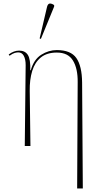

<svg xmlns="http://www.w3.org/2000/svg" viewBox="-20 -825 554 1085"><path d="M416 240 419 -360Q420 -437 392.5 -482.5Q365 -528 301 -528Q245 -528 211 -500.5Q177 -473 162 -424Q147 -375 148 -311L152 0H120L125 -457Q125 -490 114.5 -509.5Q104 -529 83 -529Q75 -529 63.5 -526Q52 -523 34 -510L29 -517Q58 -539 88 -539Q122 -539 137.5 -514.5Q153 -490 151 -428H154Q171 -489 213 -515.5Q255 -542 301 -542Q380 -542 411.5 -497Q443 -452 444 -359L448 240ZM211 -605 204 -608 246 -787Q251 -805 262.5 -805Q274 -805 286 -796V-788Z"/></svg>

Font: Noto Serif Display SemiCondensed Thin
Style: Regular
Weight: 100
Width: 4
Designer: Monotype Design Team
Foundry: Monotype Imaging Inc.
Version: Version 2.009